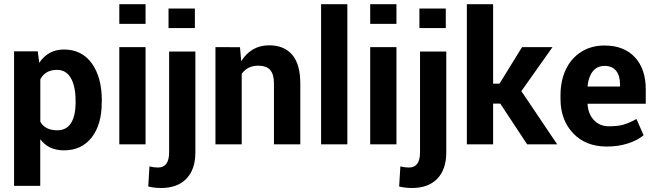

<svg xmlns="http://www.w3.org/2000/svg" viewBox="-20 -706 3204 939"><path d="M292.5 29.3Q217.8 29.3 176.8 -24.9V203.1H48.8V-455.1H164.6L171.9 -398.9Q215.8 -463.9 292.5 -463.9Q379.9 -463.9 429 -396Q478 -328.1 478 -213.4L477.5 -204.1Q477.5 -97.2 428.5 -33.9Q379.4 29.3 292.5 29.3ZM349.6 -204.1V-213.4Q349.6 -283.7 326.7 -324Q303.7 -364.3 258.8 -364.3Q201.7 -364.3 177.2 -318.4V-110.4Q201.2 -68.8 259.8 -68.8Q305.2 -68.8 327.4 -104.2Q349.6 -139.6 349.6 -204.1Z M691.9 -475.6V0H563.5V-475.6ZM691.9 -685.5V-589.4H563.5V-685.5Z M807.1 -454.1H935.5V39.1Q935.5 122.6 891.6 168Q847.7 213.4 768.1 213.4Q734.4 213.4 705.1 206.1L710.9 107.9Q732.4 113.3 752.9 113.3Q807.1 113.3 807.1 39.1ZM933.1 -664.1V-568.8H804.2V-664.1Z M1295.9 -484.4Q1369.6 -484.4 1409.2 -438Q1448.7 -391.6 1448.7 -296.9V0H1319.8V-296.9Q1319.8 -343.8 1301 -364.3Q1282.2 -384.8 1242.2 -384.8Q1191.4 -384.8 1162.1 -345.2V0H1033.7V-475.6L1153.8 -475.1L1159.7 -406.7Q1209 -484.4 1295.9 -484.4Z M1678.7 -685.5V0H1550.3V-685.5Z M1918.9 -475.6V0H1790.5V-475.6ZM1918.9 -685.5V-589.4H1790.5V-685.5Z M2034.2 -454.1H2162.6V39.1Q2162.6 122.6 2118.7 168Q2074.7 213.4 1995.1 213.4Q1961.4 213.4 1932.1 206.1L1938 107.9Q1959.5 113.3 1980 113.3Q2034.2 113.3 2034.2 39.1ZM2160.2 -664.1V-568.8H2031.2V-664.1Z M2391.6 -199.2V0H2263.2V-685.5H2391.6V-296.9H2422.9L2533.2 -475.6H2682.1L2529.8 -260.3L2705.1 0H2558.1L2426.8 -199.2Z M3012.2 -294.4Q3012.2 -336.4 2992.9 -360.1Q2973.6 -383.8 2937 -383.8Q2900.4 -383.8 2879.4 -357.4Q2858.4 -331.1 2853.5 -285.2L2855 -282.7H3012.2ZM2947.3 10.7Q2844.7 10.7 2783 -54.2Q2721.2 -119.1 2721.2 -222.7V-240.2Q2721.2 -311 2747.3 -366.2Q2773.4 -421.4 2822.5 -452.4Q2871.6 -483.4 2936 -483.4Q3031.7 -483.4 3085 -426Q3138.2 -368.7 3138.2 -268.6V-198.7H2854.5L2853.5 -195.8Q2856.9 -147.5 2885.3 -117.9Q2913.6 -88.4 2957.5 -88.4Q3001.5 -88.4 3029.3 -96.4Q3057.1 -104.5 3092.8 -124L3127.4 -44.9V-44.4Q3096.7 -19 3050 -4.2Q3003.4 10.7 2947.3 10.7Z"/></svg>

Font: Yantramanav
Style: Bold
Weight: 700
Version: Version 1.001;PS 1.0;hotconv 1.0.72;makeotf.lib2.5.5900; ttf